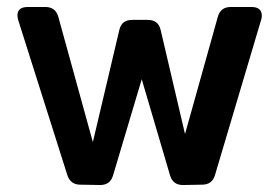

<svg xmlns="http://www.w3.org/2000/svg" viewBox="-20 -530 800 550"><path d="M604 -482Q612 -510 641 -510H700Q730 -510 730 -485Q730 -482 729.5 -479Q729 -476 728 -473L596 -29Q588 -1 559 -1L504 0Q475 0 467 -28L386 -303L304 -28Q296 0 267 0L210 -1Q182 -1 173 -28L32 -473Q31 -477 30.5 -480Q30 -483 30 -486Q30 -510 60 -510H110Q139 -510 147 -482L246 -123L322 -445Q329 -473 358 -473H404Q433 -473 440 -445L510 -146Z"/></svg>

Font: Yusei Magic
Style: Regular
Weight: 400
Designer: Tanukizamurai
Foundry: Yusei Magic Project
Version: Version 1.200